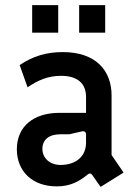

<svg xmlns="http://www.w3.org/2000/svg" viewBox="-20 -720 539 752"><path d="M341 -35 374 12 464 -44 417 -113V-346C417 -444 355 -516 226 -516C162 -516 108 -500 57 -465L88 -378C130 -407 170 -423 219 -423C286 -423 317 -391 317 -340V-278H212C114 -278 46 -227 46 -135C46 -50 106 10 202 10C258 10 292 -11 324 -37C330 -42 336 -42 341 -35ZM217 -74C175 -74 146 -101 146 -137C146 -173 172 -194 216 -194H251L299 -205C310 -208 317 -203 317 -194V-161C317 -109 279 -74 217 -74ZM290 -592H392V-700H290ZM106 -592H208V-700H106Z"/></svg>

Font: Finlandica Medium
Style: Regular
Weight: 500
Designer: Niklas Ekholm, Juho Hiilivirta, Jaakko Suomalainen
Foundry: Helsinki Type Studio
Version: Version 2.000;Glyphs 3.2 (3202)